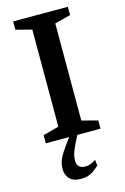

<svg xmlns="http://www.w3.org/2000/svg" viewBox="-139 -760 691 1062"><g transform="rotate(-15 206.5 -229.0)"><path d="M363 -47V0H50V-47L140.5 -71V-627L50 -650.5V-698H363V-650.5L272 -627V-71ZM209.5 41Q198 64 191.8 80.8Q185.5 97.5 183.2 110.5Q181 123.5 181 135.5Q181 157.5 193.2 169Q205.5 180.5 227 180.5Q242 180.5 255.2 176.2Q268.5 172 289.5 159L293 192.5Q273.5 210.5 257.5 221Q241.5 231.5 225.5 236Q209.5 240.5 190 240.5Q145 240.5 123.8 218.8Q102.5 197 102.5 161Q102.5 144.5 106.2 128Q110 111.5 121.5 90.2Q133 69 155.5 38.5L203 -26.5H243.5Z"/></g></svg>

Font: Newsreader 9pt Medium
Style: Regular
Weight: 500
Designer: Hugues Gentile
Foundry: Production Type
Version: Version 1.003